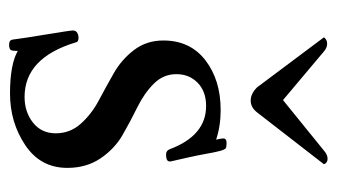

<svg xmlns="http://www.w3.org/2000/svg" viewBox="-179 -546 740 422"><g transform="rotate(90 191.0 -335.0)"><path d="M92 -4Q92 8 90 11Q88 15 78 15Q68 15 67 7Q64 -17 55.5 -68Q47 -119 47 -125.5Q47 -132 52.5 -135Q58 -138 65 -137.5Q72 -137 73 -132Q107 -19 193 -19Q226 -19 249.5 -37.5Q273 -56 273 -87.5Q273 -119 252 -142.5Q231 -166 201 -182Q171 -198 141 -215Q111 -232 90 -259.5Q69 -287 69 -324Q69 -383 112.5 -416.5Q156 -450 222 -450Q257 -450 287 -440Q283 -456 285 -459.5Q287 -463 295 -463Q303 -463 306 -461Q309 -459 312 -447.5Q315 -436 318 -418.5Q321 -401 327 -374.5Q333 -348 334.5 -341.5Q336 -335 332 -332.5Q328 -330 319.5 -330Q311 -330 308 -338Q278 -418 213 -418Q181 -418 162 -399.5Q143 -381 143 -352.5Q143 -324 164 -303Q185 -282 215.5 -267Q246 -252 276.5 -234.5Q307 -217 328 -186Q349 -155 349 -113Q349 -54 299 -20.5Q249 13 185.5 13Q122 13 92 -4ZM311 -677Q320 -685 329 -685Q338 -685 341 -677L227 -530Q216 -516 201 -516Q186 -516 172 -530L62 -677Q67 -684 76 -684Q85 -684 93 -677L200 -587Z"/></g></svg>

Font: Sedan
Style: Regular
Weight: 400
Designer: Sebastian Salazar
Foundry: Sebastian Salazar
Version: Version 1.001